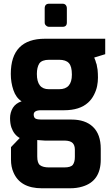

<svg xmlns="http://www.w3.org/2000/svg" viewBox="-20 -741 600 1031"><path d="M220 -620V-696Q220 -721 244 -721H316Q327 -721 333 -714Q339 -707 339 -696V-620Q339 -597 316 -597H244Q234 -597 227 -604Q220 -610 220 -620ZM201 -149Q161 -149 161 -126Q161 -110 171 -104Q182 -99 201 -99H364Q438 -99 479 -60Q521 -20 521 58V116Q521 232 422 261Q393 270 355 270H205Q88 270 52 184Q39 155 39 116V49L86 0Q55 -17 41 -57Q34 -78 34 -107Q34 -136 49 -162Q65 -187 96 -197Q66 -216 52 -257Q38 -298 38 -344Q38 -533 222 -533H545V-450L486 -432Q486 -431 489 -424Q492 -416 493 -414Q493 -413 495 -406Q498 -399 499 -395Q500 -391 501 -383Q503 -375 504 -367Q506 -345 506 -324Q506 -302 501.5 -279Q497 -256 484.5 -231.5Q472 -207 453 -190Q408 -149 324 -149ZM180 99Q180 135 195 146Q211 158 243 158H325Q360 158 371 144Q382 129 382 102V63Q382 39 370 27Q358 15 330 14H222L180 11ZM178 -344Q178 -262 242 -262H298Q366 -262 366 -340Q366 -385 350 -402Q334 -420 297 -420H244Q205 -420 191 -400Q178 -379 178 -344Z"/></svg>

Font: Mina
Style: Bold
Weight: 700
Version: Version 1.000